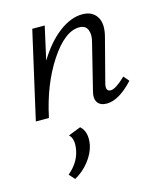

<svg xmlns="http://www.w3.org/2000/svg" viewBox="-109 -499 739 879"><g transform="rotate(-15 260.5 -59.0)"><path d="M472 -95 494 -69Q425 5 368 5Q337 5 324 -14.5Q311 -34 322 -72L374 -282Q384 -317 374.5 -341Q365 -365 335 -365Q267 -365 196.5 -258.5Q126 -152 94 0H32L126 -414H185L150 -257Q198 -335 254 -377Q310 -419 364 -419Q411 -419 432.5 -385Q454 -351 437 -289L385 -89Q374 -49 401 -49Q424 -49 472 -95ZM221 78Q254 107 243 168Q235 206 206.5 242.5Q178 279 138 301L114 274Q165 232 176 175Q186 122 162 101Z"/></g></svg>

Font: EauTestInfant
Style: Italic
Weight: 400
Italic angle: -12°
Designer: Christian Thalmann (Catharsis Fonts)
Version: Version 0.001;PS 000.001;hotconv 1.0.88;makeotf.lib2.5.64775